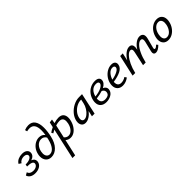

<svg xmlns="http://www.w3.org/2000/svg" viewBox="190 -1973 3525 3525"><g transform="rotate(-45 1952.5 -211.0)"><path d="M277 -216Q311 -204 328 -181.5Q345 -159 345 -130Q345 -118 342 -104Q329 -51 279.5 -22.5Q230 6 164 6Q100 6 60 -20.5Q20 -47 10 -89L62 -119Q86 -52 170 -52Q222 -52 253 -75.5Q284 -99 284 -132Q284 -190 142 -190L149 -235Q222 -235 264.5 -257Q307 -279 307 -313Q307 -334 286 -349Q265 -364 228 -364Q191 -364 160 -348.5Q129 -333 112 -304L65 -335Q92 -380 139 -400.5Q186 -421 239 -421Q303 -421 337 -394Q371 -367 371 -326Q371 -285 345.5 -257Q320 -229 277 -216Z M866 -474Q866 -379 839 -265Q810 -137 740.5 -65.5Q671 6 584 6Q516 6 477 -37Q438 -80 438 -150Q438 -180 445 -209Q459 -272 494 -318.5Q529 -365 576.5 -390Q624 -415 674 -415Q749 -415 789 -360Q799 -419 799 -473Q799 -655 670 -655Q633 -655 600 -646L588 -689Q642 -711 693 -711Q781 -711 823.5 -648.5Q866 -586 866 -474ZM770 -268Q777 -297 778 -305Q744 -364 680 -364Q619 -364 576 -318.5Q533 -273 519 -203Q514 -175 514 -156Q514 -107 537 -79.5Q560 -52 600 -52Q658 -52 702 -108.5Q746 -165 770 -268Z M1313 -288Q1313 -258 1308 -235Q1295 -169 1262.5 -114.5Q1230 -60 1184 -28Q1138 4 1085 4Q1054 4 1028 -6.5Q1002 -17 984 -35L911 289H841L975 -315Q943 -300 913 -280L894 -314Q937 -346 987 -368L1009 -468L1075 -476L1062 -397Q1128 -418 1182 -418Q1249 -418 1281 -383Q1313 -348 1313 -288ZM1240 -270Q1240 -362 1149 -362Q1110 -362 1053 -345L997 -93Q1032 -50 1082 -50Q1134 -50 1176 -96Q1218 -142 1234 -217Q1240 -246 1240 -270Z M1795 -416 1705 0H1636L1661 -111Q1621 -58 1570.5 -26.5Q1520 5 1471 5Q1422 5 1396 -26Q1370 -57 1370 -105Q1370 -126 1374 -143Q1389 -216 1442 -278.5Q1495 -341 1569 -378.5Q1643 -416 1716 -416ZM1696 -278 1713 -357H1707Q1650 -357 1594.5 -328Q1539 -299 1499.5 -250Q1460 -201 1449 -143Q1446 -128 1446 -116Q1446 -87 1460.5 -71.5Q1475 -56 1499 -56Q1538 -56 1579.5 -88.5Q1621 -121 1653 -172.5Q1685 -224 1696 -278Z M2144 -224Q2207 -194 2207 -139Q2207 -128 2204 -116Q2192 -58 2135.5 -26Q2079 6 2011 6Q1938 6 1896 -32Q1854 -70 1854 -139Q1854 -164 1860 -192Q1874 -259 1912.5 -311Q1951 -363 2007.5 -392Q2064 -421 2129 -421Q2185 -421 2211 -400Q2237 -379 2237 -346Q2237 -271 2144 -224ZM2168 -329Q2168 -369 2107 -369Q2043 -369 1999.5 -326.5Q1956 -284 1938 -211Q2035 -222 2096 -251.5Q2157 -281 2167 -318Q2168 -321 2168 -329ZM2141 -131Q2141 -155 2127.5 -173.5Q2114 -192 2090 -202Q2031 -182 1930 -168Q1929 -159 1929 -144Q1929 -46 2031 -46Q2068 -46 2099.5 -61Q2131 -76 2139 -114Q2141 -126 2141 -131Z M2652 -345Q2652 -333 2649 -321Q2636 -257 2560.5 -218.5Q2485 -180 2367 -164Q2366 -158 2366 -146Q2366 -101 2388 -76.5Q2410 -52 2455 -52Q2481 -52 2510.5 -61Q2540 -70 2567 -89L2593 -51Q2558 -24 2518.5 -9.5Q2479 5 2439 5Q2372 5 2333 -33.5Q2294 -72 2294 -138Q2294 -164 2300 -192Q2313 -253 2351.5 -305.5Q2390 -358 2444.5 -389.5Q2499 -421 2557 -421Q2605 -421 2628.5 -400Q2652 -379 2652 -345ZM2533 -367Q2480 -367 2438 -321Q2396 -275 2377 -210Q2470 -227 2526.5 -259Q2583 -291 2583 -328Q2583 -344 2571.5 -355.5Q2560 -367 2533 -367Z M3425 -66Q3355 6 3297 6Q3271 6 3257 -7Q3243 -20 3243 -46Q3243 -61 3247 -77L3296 -278Q3300 -295 3300 -311Q3300 -359 3259 -359Q3220 -359 3177 -315.5Q3134 -272 3095.5 -190.5Q3057 -109 3032 0H2963L3024 -281Q3028 -298 3028 -314Q3028 -359 2990 -359Q2950 -359 2905 -310Q2860 -261 2821.5 -180Q2783 -99 2762 -7L2761 0H2692L2785 -416H2853L2820 -268Q2865 -340 2917.5 -380.5Q2970 -421 3022 -421Q3059 -421 3078 -399Q3097 -377 3097 -338Q3097 -316 3091 -289L3087 -273Q3132 -345 3184.5 -383Q3237 -421 3287 -421Q3327 -421 3351 -400Q3375 -379 3375 -336Q3375 -312 3368 -285L3319 -97Q3316 -85 3316 -77Q3316 -57 3335 -57Q3348 -57 3363.5 -67Q3379 -77 3400 -97Z M3484 -139Q3484 -164 3490 -192Q3503 -256 3538.5 -308.5Q3574 -361 3625 -391Q3676 -421 3734 -421Q3799 -421 3835.5 -382.5Q3872 -344 3872 -279Q3872 -254 3866 -225Q3853 -162 3817.5 -109.5Q3782 -57 3731 -26Q3680 5 3622 5Q3556 5 3520 -34.5Q3484 -74 3484 -139ZM3791 -221Q3796 -249 3796 -268Q3796 -312 3776 -337.5Q3756 -363 3717 -363Q3665 -363 3622.5 -317.5Q3580 -272 3565 -197Q3560 -169 3560 -149Q3560 -103 3580.5 -77.5Q3601 -52 3640 -52Q3694 -52 3735.5 -101.5Q3777 -151 3791 -221Z"/></g></svg>

Font: Ysabeau Medium
Style: Italic
Weight: 500
Italic angle: -12°
Designer: Christian Thalmann (Catharsis Fonts)
Version: Version 0.003